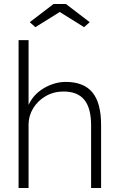

<svg xmlns="http://www.w3.org/2000/svg" viewBox="-20 -941 598 961"><path d="M73 0V-740H123V-416Q148 -470 201 -500.5Q254 -531 309 -531Q399 -531 442.5 -478.5Q486 -426 486 -315V0H436V-313Q436 -400 402 -441.5Q368 -483 298 -483Q249 -483 209 -460Q169 -437 146 -399Q123 -361 123 -318V0ZM157 -805 129 -830 248 -921H310L429 -830L401 -805L279 -881Z"/></svg>

Font: Lexend Deca ExtraLight
Style: Regular
Weight: 200
Designer: Bonnie Shaver-Troup, Thomas Jockin
Foundry: Lexend
Version: Version 1.008; ttfautohint (v1.8.4.7-5d5b)